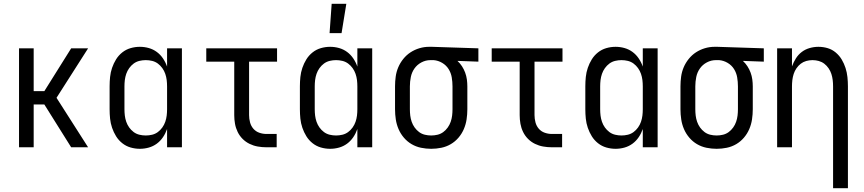

<svg xmlns="http://www.w3.org/2000/svg" viewBox="-20 -774 4540 1009"><path d="M354 0 213 -225H157V0H80V-520H157V-295H213L354 -520H443L277 -260L443 0Z M715 8Q690 8 666 1Q642 -6 622.5 -21.5Q603 -37 590 -58Q577 -79 569 -102.5Q561 -126 558.5 -150.5Q556 -175 556 -200V-320Q556 -345 558.5 -369.5Q561 -394 569 -417.5Q577 -441 590 -462Q603 -483 622.5 -498.5Q642 -514 666 -521Q690 -528 715 -528Q739 -528 762 -521.5Q785 -515 804 -501Q823 -487 836.5 -467Q850 -447 858 -424V-520H936V0H858V-96Q850 -73 836.5 -53Q823 -33 804 -19Q785 -5 762 1.5Q739 8 715 8ZM746 -62Q763 -62 779.5 -66Q796 -70 809.5 -80Q823 -90 833 -104Q843 -118 848.5 -134Q854 -150 856 -166.5Q858 -183 858 -200V-320Q858 -337 856 -353.5Q854 -370 848.5 -386Q843 -402 833 -416Q823 -430 809.5 -440Q796 -450 779.5 -454Q763 -458 746 -458Q729 -458 712.5 -454Q696 -450 682.5 -440Q669 -430 659 -416Q649 -402 643.5 -386Q638 -370 636 -353.5Q634 -337 634 -320V-200Q634 -183 636 -166.5Q638 -150 643.5 -134Q649 -118 659 -104Q669 -90 682.5 -80Q696 -70 712.5 -66Q729 -62 746 -62Z M1434 0H1380Q1357 0 1334.5 -4Q1312 -8 1291.5 -18Q1271 -28 1255 -44Q1239 -60 1229 -80.5Q1219 -101 1215 -123.5Q1211 -146 1211 -169V-450H1064V-520H1436V-450H1289V-169Q1289 -150 1294 -131Q1299 -112 1311.5 -97.5Q1324 -83 1342.5 -76.5Q1361 -70 1380 -70H1434Z M1715 8Q1690 8 1666 1Q1642 -6 1622.5 -21.5Q1603 -37 1590 -58Q1577 -79 1569 -102.5Q1561 -126 1558.5 -150.5Q1556 -175 1556 -200V-320Q1556 -345 1558.5 -369.5Q1561 -394 1569 -417.5Q1577 -441 1590 -462Q1603 -483 1622.5 -498.5Q1642 -514 1666 -521Q1690 -528 1715 -528Q1739 -528 1762 -521.5Q1785 -515 1804 -501Q1823 -487 1836.5 -467Q1850 -447 1858 -424V-520H1936V0H1858V-96Q1850 -73 1836.5 -53Q1823 -33 1804 -19Q1785 -5 1762 1.5Q1739 8 1715 8ZM1746 -62Q1763 -62 1779.5 -66Q1796 -70 1809.5 -80Q1823 -90 1833 -104Q1843 -118 1848.5 -134Q1854 -150 1856 -166.5Q1858 -183 1858 -200V-320Q1858 -337 1856 -353.5Q1854 -370 1848.5 -386Q1843 -402 1833 -416Q1823 -430 1809.5 -440Q1796 -450 1779.5 -454Q1763 -458 1746 -458Q1729 -458 1712.5 -454Q1696 -450 1682.5 -440Q1669 -430 1659 -416Q1649 -402 1643.5 -386Q1638 -370 1636 -353.5Q1634 -337 1634 -320V-200Q1634 -183 1636 -166.5Q1638 -150 1643.5 -134Q1649 -118 1659 -104Q1669 -90 1682.5 -80Q1696 -70 1712.5 -66Q1729 -62 1746 -62ZM1712 -600 1723 -754H1800L1775 -600Z M2246 8Q2219 8 2192.5 2.5Q2166 -3 2143 -16.5Q2120 -30 2102.5 -50.5Q2085 -71 2074.5 -95.5Q2064 -120 2060 -146.5Q2056 -173 2056 -200V-320Q2056 -346 2059.5 -371.5Q2063 -397 2073 -420.5Q2083 -444 2099.5 -464.5Q2116 -485 2137.5 -499Q2159 -513 2184 -520.5Q2209 -528 2235 -528H2250L2494 -520V-450L2384 -454Q2398 -441 2408 -425.5Q2418 -410 2424.5 -392.5Q2431 -375 2433.5 -356.5Q2436 -338 2436 -320V-200Q2436 -173 2432 -146.5Q2428 -120 2417.5 -95.5Q2407 -71 2389.5 -50.5Q2372 -30 2349 -16.5Q2326 -3 2299.5 2.5Q2273 8 2246 8ZM2246 -62Q2263 -62 2279.5 -66Q2296 -70 2309.5 -80Q2323 -90 2333 -104Q2343 -118 2348.5 -134Q2354 -150 2356 -166.5Q2358 -183 2358 -200V-320Q2358 -344 2354 -367.5Q2350 -391 2337.5 -411Q2325 -431 2304 -443.5Q2283 -456 2259 -458H2242Q2217 -458 2194.5 -446Q2172 -434 2158 -414Q2144 -394 2139 -369.5Q2134 -345 2134 -320V-200Q2134 -183 2136 -166.5Q2138 -150 2143.5 -134Q2149 -118 2159 -104Q2169 -90 2182.5 -80Q2196 -70 2212.5 -66Q2229 -62 2246 -62Z M2934 0H2880Q2857 0 2834.5 -4Q2812 -8 2791.5 -18Q2771 -28 2755 -44Q2739 -60 2729 -80.5Q2719 -101 2715 -123.5Q2711 -146 2711 -169V-450H2564V-520H2936V-450H2789V-169Q2789 -150 2794 -131Q2799 -112 2811.5 -97.5Q2824 -83 2842.5 -76.5Q2861 -70 2880 -70H2934Z M3215 8Q3190 8 3166 1Q3142 -6 3122.5 -21.5Q3103 -37 3090 -58Q3077 -79 3069 -102.5Q3061 -126 3058.5 -150.5Q3056 -175 3056 -200V-320Q3056 -345 3058.5 -369.5Q3061 -394 3069 -417.5Q3077 -441 3090 -462Q3103 -483 3122.5 -498.5Q3142 -514 3166 -521Q3190 -528 3215 -528Q3239 -528 3262 -521.5Q3285 -515 3304 -501Q3323 -487 3336.5 -467Q3350 -447 3358 -424V-520H3436V0H3358V-96Q3350 -73 3336.5 -53Q3323 -33 3304 -19Q3285 -5 3262 1.5Q3239 8 3215 8ZM3246 -62Q3263 -62 3279.5 -66Q3296 -70 3309.5 -80Q3323 -90 3333 -104Q3343 -118 3348.5 -134Q3354 -150 3356 -166.5Q3358 -183 3358 -200V-320Q3358 -337 3356 -353.5Q3354 -370 3348.5 -386Q3343 -402 3333 -416Q3323 -430 3309.5 -440Q3296 -450 3279.5 -454Q3263 -458 3246 -458Q3229 -458 3212.5 -454Q3196 -450 3182.5 -440Q3169 -430 3159 -416Q3149 -402 3143.5 -386Q3138 -370 3136 -353.5Q3134 -337 3134 -320V-200Q3134 -183 3136 -166.5Q3138 -150 3143.5 -134Q3149 -118 3159 -104Q3169 -90 3182.5 -80Q3196 -70 3212.5 -66Q3229 -62 3246 -62Z M3746 8Q3719 8 3692.5 2.5Q3666 -3 3643 -16.5Q3620 -30 3602.5 -50.5Q3585 -71 3574.5 -95.5Q3564 -120 3560 -146.5Q3556 -173 3556 -200V-320Q3556 -346 3559.5 -371.5Q3563 -397 3573 -420.5Q3583 -444 3599.5 -464.5Q3616 -485 3637.5 -499Q3659 -513 3684 -520.5Q3709 -528 3735 -528H3750L3994 -520V-450L3884 -454Q3898 -441 3908 -425.5Q3918 -410 3924.5 -392.5Q3931 -375 3933.5 -356.5Q3936 -338 3936 -320V-200Q3936 -173 3932 -146.5Q3928 -120 3917.5 -95.5Q3907 -71 3889.5 -50.5Q3872 -30 3849 -16.5Q3826 -3 3799.5 2.5Q3773 8 3746 8ZM3746 -62Q3763 -62 3779.5 -66Q3796 -70 3809.5 -80Q3823 -90 3833 -104Q3843 -118 3848.5 -134Q3854 -150 3856 -166.5Q3858 -183 3858 -200V-320Q3858 -344 3854 -367.5Q3850 -391 3837.5 -411Q3825 -431 3804 -443.5Q3783 -456 3759 -458H3742Q3717 -458 3694.5 -446Q3672 -434 3658 -414Q3644 -394 3639 -369.5Q3634 -345 3634 -320V-200Q3634 -183 3636 -166.5Q3638 -150 3643.5 -134Q3649 -118 3659 -104Q3669 -90 3682.5 -80Q3696 -70 3712.5 -66Q3729 -62 3746 -62Z M4358 215V-320Q4358 -337 4356 -353.5Q4354 -370 4349 -385.5Q4344 -401 4334.5 -415Q4325 -429 4312 -439Q4299 -449 4283 -453.5Q4267 -458 4250 -458Q4233 -458 4217 -453.5Q4201 -449 4188 -439Q4175 -429 4165.5 -415Q4156 -401 4151 -385.5Q4146 -370 4144 -353.5Q4142 -337 4142 -320V0H4064V-520H4142V-425Q4150 -447 4162.5 -467Q4175 -487 4193.5 -501Q4212 -515 4235 -521.5Q4258 -528 4281 -528Q4306 -528 4329.5 -521Q4353 -514 4372 -498Q4391 -482 4403.5 -461Q4416 -440 4423.5 -416.5Q4431 -393 4433.5 -368.5Q4436 -344 4436 -320V215Z"/></svg>

Font: Huly
Style: Regular
Weight: 400
Designer: Belleve Invis
Foundry: Belleve Invis
Version: Version 33.2.5; ttfautohint (v1.8.4)